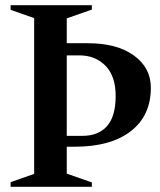

<svg xmlns="http://www.w3.org/2000/svg" viewBox="-20 -721 617 742"><path d="M21 1V-17L112 -49V-651L21 -683V-701H335V-684L238 -650V-554H319Q432 -554 497.5 -506.5Q563 -459 563 -382Q563 -274 485.5 -214Q408 -154 269 -154H238V-50L335 -16V1ZM287 -507H238V-196H299Q360 -196 393.5 -233.5Q427 -271 427 -350Q427 -427 387.5 -467Q348 -507 287 -507Z"/></svg>

Font: Wittgenstein Semibold
Style: Regular
Weight: 600
Designer: Jörg Drees
Foundry: Jörg Drees
Version: Version 1.303; ttfautohint (v1.8.4.7-5d5b)